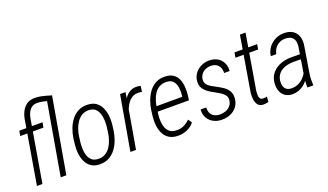

<svg xmlns="http://www.w3.org/2000/svg" viewBox="-72 -1250 2987 1750"><g transform="rotate(-20 1421.5 -374.5)"><path d="M107.4 0H54.2L154.8 -593.8Q160.6 -638.2 178.7 -677Q196.8 -715.8 229.7 -739Q262.7 -762.2 313 -761.2Q338.9 -760.7 364.5 -755.9Q390.1 -751 415.5 -743.7Q440.9 -736.3 465.3 -729L434.1 -688.5Q404.8 -694.8 374.5 -702.9Q344.2 -710.9 313.5 -710.4Q279.8 -710.4 258.3 -693.6Q236.8 -676.8 224.9 -649.9Q212.9 -623 208.5 -594.2ZM284.7 0 411.6 -730.5H466.3L339.4 0ZM300.8 -528.3 291.5 -479.5H66.4L75.2 -528.3Z M508.3 -236.8 514.6 -291Q521 -336.9 537.1 -381.3Q553.2 -425.8 580.6 -462.2Q607.9 -498.5 647.5 -519.5Q687 -540.5 738.8 -538.6Q789.6 -537.1 821.3 -514.4Q853 -491.7 869.6 -455.1Q886.2 -418.5 890.9 -376Q895.5 -333.5 890.6 -291.5L883.8 -236.8Q877.4 -191.4 861.1 -146.7Q844.7 -102.1 817.4 -65.9Q790 -29.8 750.7 -8.8Q711.4 12.2 658.7 10.7Q608.4 9.3 576.7 -13.7Q544.9 -36.6 528.6 -73.2Q512.2 -109.9 507.6 -152.3Q502.9 -194.8 508.3 -236.8ZM569.3 -291.5 562 -235.4Q559.1 -206.5 560.3 -173.1Q561.5 -139.6 571.3 -110.1Q581.1 -80.6 603 -61.3Q625 -42 662.6 -40.5Q703.6 -38.6 733.4 -56.2Q763.2 -73.7 782.7 -103Q802.2 -132.3 813.7 -167.5Q825.2 -202.6 829.6 -236.8L836.9 -292Q840.3 -321.3 838.6 -354.2Q836.9 -387.2 827.1 -417.2Q817.4 -447.3 795.2 -466.8Q772.9 -486.3 735.4 -487.8Q695.3 -489.3 666.3 -471.7Q637.2 -454.1 616.9 -424.3Q596.7 -394.5 585 -359.9Q573.2 -325.2 569.3 -291.5Z M1091.8 -441.9 1015.1 0H960.9L1052.7 -528.3H1105.5ZM1254.9 -532.2 1247.1 -478.5Q1238.3 -480 1230.2 -481.2Q1222.2 -482.4 1214.4 -482.4Q1177.2 -483.4 1150.9 -466.8Q1124.5 -450.2 1106.4 -423.1Q1088.4 -396 1076.7 -364Q1064.9 -332 1057.6 -302.2L1037.6 -293.9Q1043.9 -331.1 1055.4 -374Q1066.9 -417 1087.4 -455.6Q1107.9 -494.1 1140.4 -517.8Q1172.9 -541.5 1220.7 -539.6Q1229.5 -539.6 1238 -537.4Q1246.6 -535.2 1254.9 -532.2Z M1419.4 10.3Q1368.7 9.3 1335.7 -11.7Q1302.7 -32.7 1285.2 -67.1Q1267.6 -101.6 1262.2 -143.8Q1256.8 -186 1261.7 -229L1269 -290.5Q1274.9 -335.4 1291.3 -380.1Q1307.6 -424.8 1334.2 -461.4Q1360.8 -498 1400.4 -519.3Q1439.9 -540.5 1492.2 -538.1Q1541 -536.6 1570.8 -515.6Q1600.6 -494.6 1614.5 -461.2Q1628.4 -427.7 1631.3 -386.7Q1634.3 -345.7 1629.4 -305.2L1623 -259.8H1296.9L1305.7 -310.5L1576.2 -311L1578.6 -325.2Q1583 -360.4 1578.1 -397.5Q1573.2 -434.6 1553 -460Q1532.7 -485.4 1488.8 -487.8Q1446.8 -489.3 1417 -472.2Q1387.2 -455.1 1368.4 -425.8Q1349.6 -396.5 1338.6 -360.6Q1327.6 -324.7 1323.2 -290.5L1315.9 -229Q1312.5 -197.8 1314.7 -164.8Q1316.9 -131.8 1327.9 -104.5Q1338.9 -77.1 1362.1 -59.8Q1385.3 -42.5 1424.3 -41.5Q1463.4 -40 1495.4 -55.2Q1527.3 -70.3 1555.2 -97.2L1580.1 -60.5Q1560.1 -35.6 1534.4 -20Q1508.8 -4.4 1479.7 3.2Q1450.7 10.7 1419.4 10.3Z M1969.2 -133.8Q1973.1 -162.6 1958.3 -182.9Q1943.4 -203.1 1920.4 -217.8Q1897.5 -232.4 1876 -243.7Q1852.5 -256.8 1829.8 -270.3Q1807.1 -283.7 1789.1 -300.8Q1771 -317.9 1760.7 -340.6Q1750.5 -363.3 1752.4 -393.6Q1754.4 -426.8 1769 -453.9Q1783.7 -481 1806.9 -500Q1830.1 -519 1859.6 -529.1Q1889.2 -539.1 1922.4 -538.1Q1967.8 -537.1 2000.5 -517.6Q2033.2 -498 2049.8 -463.1Q2066.4 -428.2 2063 -384.3L2009.8 -383.8Q2011.2 -413.1 2001.2 -436.3Q1991.2 -459.5 1970.2 -472.9Q1949.2 -486.3 1919.4 -486.8Q1890.6 -487.3 1866 -476.8Q1841.3 -466.3 1825 -445.6Q1808.6 -424.8 1805.2 -396Q1802.7 -375 1810.3 -359.4Q1817.9 -343.8 1831.8 -332Q1845.7 -320.3 1862.5 -311Q1879.4 -301.8 1894.5 -293.5Q1927.7 -276.4 1958 -256.6Q1988.3 -236.8 2006.6 -208.5Q2024.9 -180.2 2022.5 -137.7Q2020.5 -102.1 2005.4 -74.2Q1990.2 -46.4 1965.8 -27.3Q1941.4 -8.3 1910.2 1Q1878.9 10.3 1845.2 9.8Q1799.3 8.8 1764.2 -10.5Q1729 -29.8 1710 -64Q1690.9 -98.1 1694.3 -145L1748.5 -144.5Q1747.1 -111.8 1758.3 -88.9Q1769.5 -65.9 1792.2 -54Q1814.9 -42 1848.1 -41.5Q1876.5 -41.5 1903.1 -51.5Q1929.7 -61.5 1947.8 -82.5Q1965.8 -103.5 1969.2 -133.8Z M2382.8 -528.3 2374 -479.5H2153.8L2162.6 -528.3ZM2264.6 -663.6H2318.8L2228.5 -127.9Q2227.1 -112.3 2227.1 -93Q2227.1 -73.7 2234.9 -59.3Q2242.7 -44.9 2264.2 -44.4Q2273.9 -43.9 2283.4 -45.4Q2293 -46.9 2302.2 -48.3L2299.3 2Q2286.6 5.4 2274.4 7.1Q2262.2 8.8 2249.5 8.8Q2212.9 8.3 2196 -14.2Q2179.2 -36.6 2175.5 -68.4Q2171.9 -100.1 2174.8 -129.4Z M2682.6 -94.7 2729 -383.8Q2731.9 -415.5 2723.9 -439Q2715.8 -462.4 2695.3 -474.9Q2674.8 -487.3 2641.1 -487.8Q2608.9 -488.8 2582.3 -475.6Q2555.7 -462.4 2538.6 -438.7Q2521.5 -415 2515.1 -382.8H2461.9Q2466.3 -417.5 2482.7 -446.5Q2499 -475.6 2524.4 -496.3Q2549.8 -517.1 2581.1 -528.3Q2612.3 -539.6 2647.5 -539.1Q2695.8 -538.1 2727.3 -518.6Q2758.8 -499 2772.9 -463.9Q2787.1 -428.7 2782.7 -381.3L2738.8 -111.3Q2734.4 -84 2734.4 -58.6Q2734.4 -33.2 2734.9 -6.3L2734.4 0H2678.7Q2676.8 -23.9 2678 -47.4Q2679.2 -70.8 2682.6 -94.7ZM2731.4 -308.6 2724.6 -262.2 2635.7 -263.2Q2606 -262.7 2576.9 -256.1Q2547.9 -249.5 2523.7 -234.9Q2499.5 -220.2 2483.9 -196.5Q2468.3 -172.9 2464.8 -140.1Q2461.9 -112.3 2468.8 -90.3Q2475.6 -68.4 2493.2 -55.7Q2510.7 -43 2540 -42.5Q2578.1 -42 2609.1 -56.9Q2640.1 -71.8 2663.6 -98.1Q2687 -124.5 2700.7 -157.7L2710.9 -124.5Q2700.7 -95.7 2683.6 -71Q2666.5 -46.4 2642.8 -27.6Q2619.1 -8.8 2591.1 1.2Q2563 11.2 2531.7 11.2Q2488.3 10.7 2460.4 -9Q2432.6 -28.8 2419.7 -61.8Q2406.7 -94.7 2409.7 -135.7Q2412.6 -179.7 2431.6 -212.2Q2450.7 -244.6 2481.4 -266.1Q2512.2 -287.6 2550.3 -298.3Q2588.4 -309.1 2629.4 -309.1Z"/></g></svg>

Font: Roboto Condensed Light
Style: Italic
Weight: 300
Italic angle: -12°
Designer: Christian Robertson
Foundry: Google
Version: Version 3.0; 2020